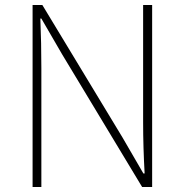

<svg xmlns="http://www.w3.org/2000/svg" viewBox="-20 -746 736 766"><path d="M110 0V-726H149L469 -197L552 -54H557Q554 -107 552.5 -157.5Q551 -208 551 -259V-726H587V0H547L228 -529L145 -672H141Q143 -621 144 -573Q145 -525 145 -473V0Z"/></svg>

Font: Noto Sans SC Thin Thin
Style: Regular
Weight: 250
Version: Version 2.004-H2;hotconv 1.0.118;makeotfexe 2.5.65603